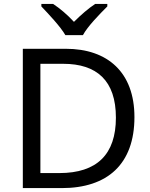

<svg xmlns="http://www.w3.org/2000/svg" viewBox="-20 -964 770 984"><path d="M315 -784H405C429 -829 492 -893 530 -931V-944H468C433 -921 395 -888 359 -852C326 -888 287 -921 252 -944H192V-931C228 -893 289 -829 315 -784ZM669 -364C669 -593 532 -714 317 -714H97V0H296C531 0 669 -123 669 -364ZM574 -361C574 -173 477 -77 284 -77H187V-637H304C476 -637 574 -551 574 -361Z"/></svg>

Font: Noto Sans Kayah Li
Style: Regular
Weight: 400
Designer: Monotype Design Team, Sérgio Martins
Foundry: Monotype Imaging Inc.
Version: Version 2.002